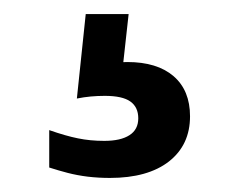

<svg xmlns="http://www.w3.org/2000/svg" viewBox="-20 -41 340 273"><path d="M136.3 212Q120.1 212 104.8 210.2Q89.6 208.3 76.1 204.8Q62.7 201.3 50 197.2V144Q73.3 152.2 90.8 155.7Q108.2 159.3 128.3 159.3Q151.6 159.3 164.1 151.2Q176.6 143.2 176.6 127.2Q176.6 111.3 165.3 103.3Q154.1 95.3 129 95.3Q119 95.3 109.1 96.2Q99.3 97.1 89.3 99.1L101.9 -21H162.9L153.7 62.3L125.6 52.3Q134.4 49.3 143.3 48.3Q152.2 47.2 161 47.2Q203.4 47.2 226.8 67.3Q250.2 87.5 250.2 124.4Q250.2 165.1 220.2 188.6Q190.1 212 136.3 212Z"/></svg>

Font: TikTok Sans Light
Style: Regular
Weight: 300
Version: Version 4.000